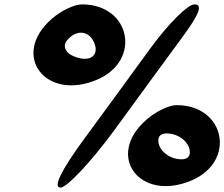

<svg xmlns="http://www.w3.org/2000/svg" viewBox="-20 -903 1020 873"><path d="M645 -358C457 -194 616 18 852 -83C1055 -170 1004 -425 783 -425C748 -425 688 -396 645 -358ZM842 -223C849 -188 827 -172 782 -181C741 -189 707 -220 701 -252C694 -287 716 -303 761 -294C802 -286 836 -255 842 -223ZM665 -685C586 -576 450 -390 361 -269C257 -127 220 -50 255 -50C284 -50 395 -168 499 -310C603 -452 741 -642 804 -727C887 -839 904 -883 864 -883C833 -883 744 -793 665 -685ZM215 -817C27 -653 186 -440 422 -541C625 -628 574 -883 353 -883C318 -883 258 -855 215 -817ZM407 -712C435 -649 387 -616 313 -648C277 -663 265 -694 283 -717C323 -769 382 -766 407 -712Z"/></svg>

Font: Hussar Skorodowane
Style: Ky
Weight: 700
Foundry: Cannot Into Space Fonts
Version: Version 0.892